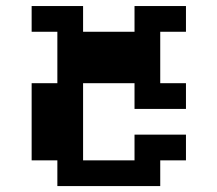

<svg xmlns="http://www.w3.org/2000/svg" viewBox="-20 -628 734 648"><path d="M260.4 -347.2V-86.8H434V-173.6H607.6V-86.8H520.8V0H173.6V-86.8H86.8V-347.2H173.6V-520.8H86.8V-607.6H260.4V-520.8H434V-607.6H607.6V-520.8H520.8V-347.2H607.6V-260.4H434V-347.2Z"/></svg>

Font: 8-bit Operator+ 8
Style: Bold
Weight: 700
Designer: GrandChaos9000
Version: Version 1.3.0 - August 1, 2014